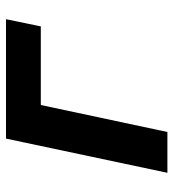

<svg xmlns="http://www.w3.org/2000/svg" viewBox="11 -589 578 640"><g transform="rotate(-90 300.0 -269.0)"><path d="M44 0 158 -538H556L532 -422H270L180 0Z"/></g></svg>

Font: Geist Mono ExtraBold
Style: Italic
Weight: 800
Italic angle: -12°
Monospace: yes
Designer: Basement.studio, Andrés Briganti, Mateo Zaragoza
Foundry: Basement.studio, Vercel, Andrés Briganti, Guido Ferreyra, Mateo Zaragoza
Version: Version 1.500; ttfautohint (v1.8.4.7-5d5b)